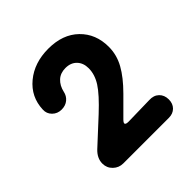

<svg xmlns="http://www.w3.org/2000/svg" viewBox="-124 -498 588 588"><g transform="rotate(-45 170.0 -204.5)"><path d="M83 1Q64 1 50.5 -12Q37 -25 37 -44Q37 -67 57 -86L136 -159Q180 -200 197 -226.5Q214 -253 214 -280Q214 -303 200.5 -317Q187 -331 164 -331Q142 -331 128 -318Q114 -305 109 -283Q106 -268 94.5 -258.5Q83 -249 66 -249Q48 -249 36 -261Q24 -273 25 -290Q27 -343 67.5 -376.5Q108 -410 169 -410Q231 -410 267.5 -374.5Q304 -339 304 -283Q304 -248 286.5 -216.5Q269 -185 234 -150L178 -94Q162 -78 185 -78L276 -80Q296 -81 308 -69.5Q320 -58 320 -39Q320 -21 309 -10Q298 1 280 1Z"/></g></svg>

Font: Dongle
Style: Bold
Weight: 700
Designer: Yanghee Ryu
Foundry: Yanghee Ryu
Version: Version 2.000